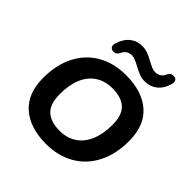

<svg xmlns="http://www.w3.org/2000/svg" viewBox="-233 -1073 1259 1259"><g transform="rotate(45 396.0 -444.0)"><path d="M67.5 -283.8Q67.5 -404 113 -493.6Q158.4 -583.2 242.9 -631.8Q327.4 -680.4 440.8 -680.4Q589.9 -680.4 674.7 -606.1Q759.4 -531.8 759.4 -388Q759.4 -267.7 713.9 -177.7Q668.4 -87.6 583.8 -38.6Q499.3 10.4 385.7 10.4Q237.6 10.4 152.6 -64.4Q67.5 -139.2 67.5 -283.8ZM607.2 -385.5Q607.2 -477 564 -516.6Q520.7 -556.3 437.8 -556.3Q369.1 -556.3 319.9 -523.9Q270.7 -491.6 245.2 -430.8Q219.8 -370 219.8 -286.3Q219.8 -194 262.9 -153.9Q306 -113.7 387.9 -113.7Q457.4 -113.7 506.3 -146.5Q555.3 -179.2 581.2 -240.5Q607.2 -301.8 607.2 -385.5ZM242.1 -776.2Q259.7 -833.4 295.7 -862.1Q331.6 -890.8 380.8 -890.8Q407.8 -890.8 431.5 -881.9Q455.2 -872.9 486.2 -855.9Q513 -841.7 528.7 -835.2Q544.4 -828.7 560.4 -828.7Q582.2 -828.7 598.7 -838.8Q615.2 -848.9 623.4 -869L626.2 -874.2Q633.6 -887.6 642.9 -893Q652.1 -898.5 667.1 -897.5Q683.7 -896.3 691.3 -884.1Q699 -872 693.1 -852Q676.3 -794.7 640 -766Q603.7 -737.3 553.6 -737.3Q526.6 -737.3 503.3 -746.3Q480 -755.3 449 -772.3Q422.2 -786.4 406.5 -792.9Q390.8 -799.4 374.8 -799.4Q353.8 -799.4 337.4 -789.4Q320.9 -779.3 311.9 -759.2Q310.3 -756 308.9 -753Q301.2 -740.3 292.3 -735Q283.4 -729.7 268.2 -730.7Q251.5 -731.9 243.9 -744Q236.3 -756.2 242.1 -776.2Z"/></g></svg>

Font: SN Pro Thin
Style: Italic
Weight: 200
Italic angle: -9°
Designer: Tobias Whetton
Foundry: Supernotes
Version: Version 1.003;Glyphs 3.3 (3324)